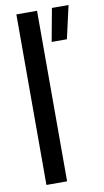

<svg xmlns="http://www.w3.org/2000/svg" viewBox="-90 -844 479 887"><g transform="rotate(-10 149.0 -400.5)"><path d="M53.5 0V-800H150.5V0ZM192 -646.5 220.5 -801H298.5L263.5 -646.5Z"/></g></svg>

Font: Big Shoulders Stencil Text SemiBold
Style: Regular
Weight: 600
Designer: Patric King
Foundry: XO Type Co
Version: Version 1.000